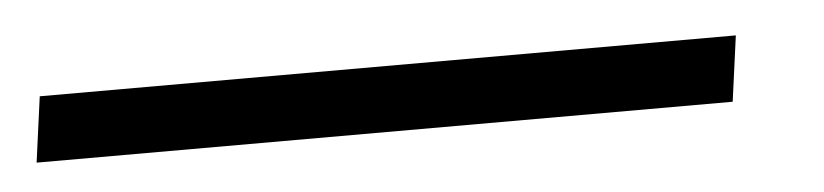

<svg xmlns="http://www.w3.org/2000/svg" viewBox="-79 -2 601 140"><g transform="rotate(-5 222.0 68.0)"><path d="M460.5 44.5 454 92.5H-55.5L-49 44.5Z"/></g></svg>

Font: Merriweather 20pt
Style: Bold Italic
Weight: 700
Italic angle: -7.8°
Version: Version 2.101